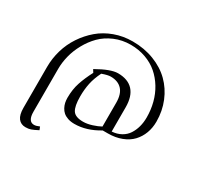

<svg xmlns="http://www.w3.org/2000/svg" viewBox="-183 -928 1401 1352"><g transform="rotate(30 517.5 -251.5)"><path d="M95.2 87.9V-245.1Q95.2 -314 114.7 -381.1Q134.3 -448.2 172.6 -505.9Q210.9 -563.5 262.7 -607.7Q314.5 -651.9 383.3 -677Q452.1 -702.1 528.8 -702.1Q623.5 -702.1 703.6 -671.1Q783.7 -640.1 838.6 -585.9Q893.6 -531.7 924.3 -456.8Q955.1 -381.8 955.1 -295.9Q955.1 -245.1 938.7 -201.4Q922.4 -157.7 891.1 -124.5Q859.9 -91.3 810.5 -72.3Q761.2 -53.2 699.2 -53.2H658.2Q559.1 6.8 461.9 6.8Q431.6 6.8 408.2 -1.2Q384.8 -9.3 369.9 -22.2Q355 -35.2 345.5 -53.2Q335.9 -71.3 332 -89.8Q328.1 -108.4 328.1 -128.9Q328.1 -197.3 346.7 -252.9Q365.2 -308.6 397.9 -371.1L383.8 -394Q492.7 -456.1 550.8 -456.1Q632.3 -456.1 674.6 -410.2Q716.8 -364.3 716.8 -274.9V-78.1Q758.8 -81.1 791.3 -99.1Q823.7 -117.2 842.8 -146.5Q861.8 -175.8 871.3 -211.2Q880.9 -246.6 880.9 -287.1Q880.9 -349.1 866 -406.5Q851.1 -463.9 821.3 -512.7Q791.5 -561.5 749.8 -597.7Q708 -633.8 651.1 -654.3Q594.2 -674.8 528.8 -674.8Q459 -674.8 398.7 -648.9Q338.4 -623 297.1 -581.3Q255.9 -539.6 226.6 -486.3Q197.3 -433.1 183.6 -378.4Q169.9 -323.7 169.9 -272V76.2Q169.9 154.8 219.2 154.8Q236.3 154.8 262.2 143.1L272 168Q236.3 186.5 218 192.9Q199.7 199.2 174.8 199.2Q137.2 199.2 116.2 171.9Q95.2 144.5 95.2 87.9ZM400.9 -182.1Q400.9 -102.1 422.4 -69.6Q443.8 -37.1 506.8 -37.1Q540.5 -37.1 579.1 -49.6Q617.7 -62 643.1 -76.2V-270Q643.1 -339.8 610.6 -375Q578.1 -410.2 518.1 -410.2Q494.6 -410.2 449.2 -394Q421.9 -338.9 411.4 -289.1Q400.9 -239.3 400.9 -182.1Z"/></g></svg>

Font: Dehuti
Style: Book
Weight: 400
Version: Version 1.2